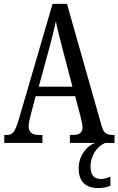

<svg xmlns="http://www.w3.org/2000/svg" viewBox="-20 -734 608 986"><path d="M2 0H198V-41H177C141 -41 127 -59 127 -86C127 -104 134 -129 138 -145L163 -240H366L393 -138C398 -118 404 -93 404 -80C404 -56 389 -41 357 -41H339V0H468C428 14 384 63 384 130C384 202 423 232 486 232C505 232 531 228 547 219V173C528 182 513 185 497 185C465 185 445 166 445 123C445 60 484 14 520 0H568V-41H560C527 -41 512 -51 502 -87L324 -714H250L76 -119C57 -55 44 -41 15 -41H2ZM179 -289 234 -490C247 -539 259 -587 267 -624C274 -587 287 -540 302 -480L352 -289Z"/></svg>

Font: Noto Serif Myanmar ExtCond
Style: Regular
Weight: 400
Width: 2
Designer: Ben Mitchell and the Monotype Design Team
Foundry: Monotype Imaging Inc.
Version: Version 2.106